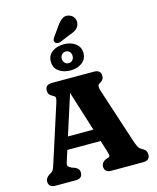

<svg xmlns="http://www.w3.org/2000/svg" viewBox="-157 -1234 1098 1341"><g transform="rotate(-15 392.0 -563.5)"><path d="M269 -43Q269 0 219.5 0H74.5Q25 0 25 -43Q25 -67 52 -86L65.5 -93.5Q76 -100 82.2 -109.5Q88.5 -119 98.5 -151L230 -559.5Q237.5 -583 236 -593.5Q234.5 -604 216.5 -612.5Q186.5 -626 186.5 -657Q186.5 -700 236 -700H539Q588.5 -700 588.5 -657Q588.5 -626 556 -610.5Q536.5 -601 548.5 -563L674.5 -176.5Q687 -138 696 -119.5Q705 -101 722 -92.5Q742.5 -81.5 749.8 -70.8Q757 -60 757 -43Q757 0 707.5 0H478.5Q429 0 429 -43Q429 -72 459 -86.5L482 -94Q494.5 -99.5 492 -111.5Q489.5 -123.5 482 -148.5L459.5 -220H218.5L202 -169Q195 -146.5 190.8 -133.5Q186.5 -120.5 191 -111.5Q195.5 -102.5 216 -93L239 -85Q252.5 -79 260.8 -69Q269 -59 269 -43ZM247 -310H431L340 -600ZM380 -1070Q401 -1100.5 423.5 -1116.8Q446 -1133 475.5 -1122.5Q500.5 -1113.5 510.2 -1091.8Q520 -1070 513 -1047.5Q506 -1026.5 488.8 -1014Q471.5 -1001.5 439 -991L366 -960.5Q355 -957 344.2 -959Q333.5 -961 328 -969Q322 -978 325 -987.2Q328 -996.5 334 -1005ZM384.5 -750.5Q334.5 -750.5 300.5 -775.2Q266.5 -800 266.5 -845.5Q266.5 -890 300.5 -914.8Q334.5 -939.5 384.5 -939.5Q435.5 -939.5 469 -914.2Q502.5 -889 502.5 -845.5Q502.5 -801.5 469 -776Q435.5 -750.5 384.5 -750.5ZM385 -887Q368 -887 356.8 -875.2Q345.5 -863.5 345.5 -845Q345.5 -826.5 356.8 -814.8Q368 -803 385 -803Q402.5 -803 413.2 -815Q424 -827 424 -845Q424 -863.5 413.2 -875.2Q402.5 -887 385 -887Z"/></g></svg>

Font: Fraunces 9pt S100
Style: Bold
Weight: 700
Version: Version 1.000; ttfautohint (v1.8.3)